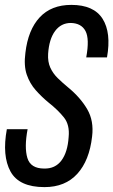

<svg xmlns="http://www.w3.org/2000/svg" viewBox="-20 -757 464 786"><path d="M162 9Q58 9 23 -55Q-12 -119 8 -228H93Q79 -154 92 -110.5Q105 -67 161 -67Q206 -66 231.5 -100Q257 -134 261 -196Q266 -246 241.5 -276.5Q217 -307 179 -337Q151 -360 126.5 -387.5Q102 -415 89.5 -451.5Q77 -488 84 -541Q95 -635 142.5 -686Q190 -737 272 -737Q364 -737 400 -680Q436 -623 418 -522H333Q347 -598 330 -630Q313 -662 270 -663Q230 -663 205.5 -630Q181 -597 177 -537Q175 -504 186 -480Q197 -456 216.5 -437Q236 -418 259 -399Q309 -358 337 -310Q365 -262 357 -198Q346 -100 296.5 -45.5Q247 9 162 9Z"/></svg>

Font: Mona Sans Condensed Medium
Style: Italic
Weight: 500
Width: 3
Italic angle: -11.7°
Designer: Deni Anggara
Foundry: GitHub
Version: Version 1.001; ttfautohint (v1.8.4.7-5d5b);gftools[0.9.31]